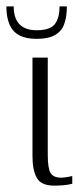

<svg xmlns="http://www.w3.org/2000/svg" viewBox="-44 -580 255 603"><path d="M126 3Q85 3 71.5 -21.5Q58 -46 58 -90V-399H106V-94Q106 -51 115 -36.5Q124 -22 148 -22Q155 -22 167.5 -24Q180 -26 183 -27V-3Q180 -2 172 -0.5Q164 1 152.5 2Q141 3 126 3ZM71 -458Q37 -458 16 -469.5Q-5 -481 -14.5 -504Q-24 -527 -24 -560H-1Q-1 -523 17 -504Q35 -485 71 -485Q113 -485 128 -504Q143 -523 143 -560H166Q166 -527 157.5 -504Q149 -481 128 -469.5Q107 -458 71 -458Z"/></svg>

Font: Genos Thin Light
Style: Regular
Weight: 300
Version: Version 1.010